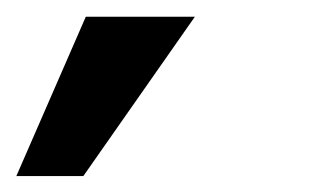

<svg xmlns="http://www.w3.org/2000/svg" viewBox="-76 -90 378 235"><path d="M-56 125.5H26L162.5 -69.5H29Z"/></svg>

Font: Anybody UltraCondensed Thin SemiBold
Style: Italic
Weight: 600
Italic angle: -10°
Version: Version 1.111